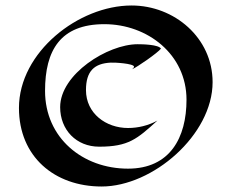

<svg xmlns="http://www.w3.org/2000/svg" viewBox="-20 -700 842 699"><path d="M754 -401C754 -562 615 -680 459 -680C266 -680 49 -510 49 -307C49 -130 178 -21 350 -21C536 -21 754 -209 754 -401ZM659 -337C659 -199 599 -86 446 -86C281 -86 144 -198 144 -369C144 -517 200 -612 360 -612C517 -612 659 -502 659 -337ZM566 -523C557 -538 498 -539 481 -539C372 -539 199 -430 199 -310C199 -227 258 -166 341 -166C448 -166 479 -194 553 -261C520 -243 483 -234 446 -234C366 -234 293 -287 293 -372C293 -442 324 -469 383 -472C395 -473 468 -469 468 -457C468 -454 463 -450 461 -448C479 -455 556 -509 566 -523Z"/></svg>

Font: Fondamento
Style: Regular
Weight: 400
Designer: Astigmatic (AOETI)
Foundry: Astigmatic (AOETI)
Version: Version 1.001